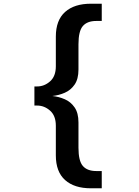

<svg xmlns="http://www.w3.org/2000/svg" viewBox="-20 -834 750 1035"><path d="M180 -265H165.5V-368H180Q219 -368 250 -395.5Q281 -423 281 -476.5V-636.5Q281 -725 330.8 -769.5Q380.5 -814 470 -814H528.5V-721H499Q450.5 -721 426.8 -693.8Q403 -666.5 403 -595.5V-459Q403 -408 382.2 -378Q361.5 -348 329.2 -334Q297 -320 262 -316.5Q297 -313 329.2 -299Q361.5 -285 382.2 -255Q403 -225 403 -174V-37.5Q403 33.5 426.8 60.8Q450.5 88 499 88H528.5V181H470Q380.5 181 330.8 136.5Q281 92 281 3.5V-156.5Q281 -210 250 -237.5Q219 -265 180 -265Z"/></svg>

Font: League Mono SemiBold
Style: Regular
Weight: 600
Width: 6
Designer: Tyler Finck
Foundry: The League of Moveable Type / Tyler Finck
Version: Version 2.300;RELEASE